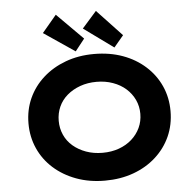

<svg xmlns="http://www.w3.org/2000/svg" viewBox="-62 -1023 1115 1096"><g transform="rotate(-5 495.5 -475.0)"><path d="M495.5 10Q406.3 10 331.8 -17.5Q257.3 -45 202.5 -94Q147.7 -143 118.1 -209.4Q88.4 -275.7 88.4 -352.9Q88.4 -430.6 118.3 -496.7Q148.3 -562.7 203.1 -611.7Q257.9 -660.7 332.1 -688.2Q406.3 -715.7 494.9 -715.7Q585.1 -715.7 659.3 -688.7Q733.6 -661.7 788.4 -612.2Q843.2 -562.7 872.8 -496.7Q902.4 -430.6 902.4 -353.4Q902.4 -275.1 872.8 -209.1Q843.2 -143 788.4 -93.5Q733.6 -44 659.3 -17Q585.1 10 495.5 10ZM495.9 -149.5Q547.2 -149.5 589.9 -165Q632.7 -180.5 663.6 -208.1Q694.6 -235.7 712 -272.8Q729.3 -309.8 729.3 -352.9Q729.3 -396 712 -433Q694.6 -470 663.6 -497.6Q632.7 -525.2 589.4 -540.7Q546.2 -556.2 495.9 -556.2Q444.7 -556.2 401.7 -540.7Q358.8 -525.2 327 -498.1Q295.2 -471 278.4 -433.7Q261.6 -396.4 261.6 -352.9Q261.6 -309.8 278.4 -272.3Q295.2 -234.7 327 -207.6Q358.8 -180.5 401.7 -165Q444.7 -149.5 495.9 -149.5ZM615 -742.5 444.8 -865.9 527.7 -959.7 670.2 -808.3ZM393 -739.7 215.4 -860.1 297.7 -958 447.1 -808.3Z"/></g></svg>

Font: Lexend Giga
Style: Regular
Weight: 400
Designer: Bonnie Shaver-Troup, Thomas Jockin
Foundry: Lexend
Version: Version 1.007